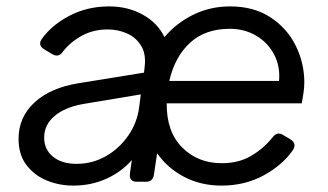

<svg xmlns="http://www.w3.org/2000/svg" viewBox="-20 -568 1024 600"><path d="M209 12Q165 12 126 -4Q87 -20 62.5 -52.5Q38 -85 38 -134Q38 -202 88 -248Q138 -294 226 -308L430 -341L432 -359Q437 -399 421 -425Q405 -451 377 -463.5Q349 -476 316 -476Q272 -476 236 -456.5Q200 -437 176 -406Q163 -387 143 -399L118 -414Q97 -427 111 -447Q143 -491 198.5 -519.5Q254 -548 321 -548Q380 -548 426.5 -522Q473 -496 494 -452Q531 -496 584 -522Q637 -548 699 -548Q773 -548 825 -514Q877 -480 904 -425.5Q931 -371 931 -310Q931 -294 928 -275Q925 -256 923 -245H501Q500 -157 549 -107.5Q598 -58 673 -58Q726 -58 765 -81Q804 -104 832 -139Q846 -158 865 -146L887 -133Q908 -120 896 -100Q864 -53 805 -20.5Q746 12 672 12Q608 12 556 -15Q504 -42 471 -89L461 -22Q458 0 436 0H408Q383 0 386 -26L392 -68Q360 -31 312.5 -9.5Q265 12 209 12ZM509 -315H852Q856 -361 836.5 -398Q817 -435 780.5 -456.5Q744 -478 698 -478Q621 -478 573.5 -434Q526 -390 509 -315ZM219 -56Q269 -56 311 -80Q353 -104 381 -144.5Q409 -185 415 -234L420 -273L240 -243Q183 -233 150.5 -205.5Q118 -178 118 -138Q118 -101 145.5 -78.5Q173 -56 219 -56Z"/></svg>

Font: Pitagon Sans Text
Style: Italic
Weight: 400
Italic angle: -8°
Designer: Travis Tran
Foundry: Pitagon
Version: Version 1.001; ttfautohint (v1.8.4.7-5d5b);gftools[0.9.26]